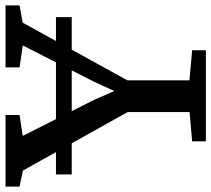

<svg xmlns="http://www.w3.org/2000/svg" viewBox="-70 -728 783 712"><g transform="rotate(-90 322.0 -371.5)"><path d="M263 -60.5V-290L46 -678.5L-13.5 -691V-743H252V-691L174.5 -679L308.5 -414L341 -339.5L375 -414L510 -679L428.5 -691V-743H658.5V-691L594.5 -679.5L380.5 -291V-61L492 -51V0H154.5V-51ZM615 -556V-497.5H31.5V-556Z"/></g></svg>

Font: Merriweather Medium
Style: Regular
Weight: 500
Version: Version 2.100